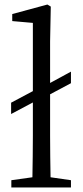

<svg xmlns="http://www.w3.org/2000/svg" viewBox="-20 -827 364 847"><path d="M201 -411 293 -460V-511L201 -461V-644L204 -798L189 -807L34 -765V-734L125 -726V-425L29 -374V-324L125 -375V-228C125 -169 124 -104 123 -45L30 -32V0H293V-32L203 -45C202 -104 201 -169 201 -228Z"/></svg>

Font: Source Han Serif AKR9
Style: Regular
Weight: 400
Designer: Ryoko NISHIZUKA 西塚涼子 (kana & ideographs); Frank Grießhammer (Latin, Greek & Cyrillic); Sandoll Communications 산돌커뮤니케이션, 
Foundry: Adobe Systems Incorporated
Version: Version 1.005;hotconv 1.0.107;makeotfexe 2.5.65593